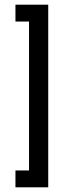

<svg xmlns="http://www.w3.org/2000/svg" viewBox="-20 -760 310 820"><path d="M46 40V-32H104V-668H46V-740H186V40Z"/></svg>

Font: YasnoRaleway Medium
Style: Regular
Weight: 500
Designer: Matt McInerney, Pablo Impallari, Rodrigo Fuenzalida
Foundry: Matt McInerney, Pablo Impallari, Rodrigo Fuenzalida
Version: Version 4.026